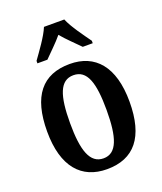

<svg xmlns="http://www.w3.org/2000/svg" viewBox="-143 -858 807 959"><g transform="rotate(-20 261.0 -378.0)"><path d="M113 -619V-606H166C193 -634 233 -671 260 -704C286 -672 329 -632 354 -606H407V-619C380 -657 332 -721 314 -766H206C188 -721 140 -657 113 -619ZM260 10C404 10 480 -81 480 -269C480 -457 397 -548 263 -548C117 -548 42 -457 42 -269C42 -81 125 10 260 10ZM262 -47C190 -47 164 -124 164 -269C164 -415 189 -489 261 -489C333 -489 358 -415 358 -269C358 -124 333 -47 262 -47Z"/></g></svg>

Font: Noto Serif Ethiopic Condensed SemiBold
Style: Regular
Weight: 600
Width: 3
Designer: Monotype Design Team
Foundry: Monotype Imaging Inc.
Version: Version 2.102